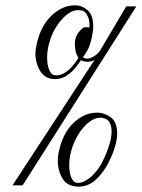

<svg xmlns="http://www.w3.org/2000/svg" viewBox="-20 -693 532 721"><path d="M27 3 335 -468Q322 -461 308 -461Q295 -461 284 -467Q279 -459 265.5 -441.5Q252 -424 232 -410Q212 -396 187 -396Q150 -396 131.5 -425.5Q113 -455 113 -492Q113 -500 114.5 -508.5Q116 -517 117 -524Q132 -595 173 -634Q214 -673 262 -673Q288 -673 309 -654.5Q330 -636 330 -595Q330 -575 324 -549Q317 -518 306.5 -500.5Q296 -483 291 -478Q298 -473 307 -473Q317 -473 329.5 -479.5Q342 -486 354 -500L454 -669H492L65 3ZM193 -410Q210 -410 230.5 -424.5Q251 -439 273 -473Q273 -474 273.5 -474.5Q274 -475 274 -476Q266 -490 263.5 -503Q261 -516 261 -532Q262 -549 269.5 -562.5Q277 -576 289 -586Q294 -591 301.5 -591Q309 -591 316 -590Q316 -595 316 -602.5Q316 -610 314 -618Q314 -624 305.5 -639.5Q297 -655 274 -655Q243 -655 211 -619Q179 -583 164 -529Q157 -502 157 -477Q157 -450 164 -432.5Q171 -415 180 -412Q183 -411 186 -410.5Q189 -410 193 -410ZM274 8Q270 8 266 7.5Q262 7 257 6Q227 1 212 -27Q197 -55 197 -88Q197 -105 200 -120Q215 -192 255.5 -231Q296 -270 345 -270Q372 -270 396 -252.5Q420 -235 420 -191Q420 -173 414 -150Q405 -116 386 -79.5Q367 -43 339 -17.5Q311 8 274 8ZM273 -6Q291 -6 313.5 -22.5Q336 -39 356 -70Q363 -81 373 -103Q383 -125 391 -151Q399 -177 399 -200Q399 -219 392 -232.5Q385 -246 366 -250Q363 -251 356 -251Q336 -251 314.5 -234.5Q293 -218 275 -189.5Q257 -161 247 -125Q240 -98 240 -73Q240 -46 247 -28.5Q254 -11 263 -8Q269 -6 273 -6Z"/></svg>

Font: Fleur De Leah
Style: Regular
Weight: 400
Designer: Robert E. Leuschke
Foundry: Robert E. Leuschke
Version: Version 1.010; ttfautohint (v1.8.3)